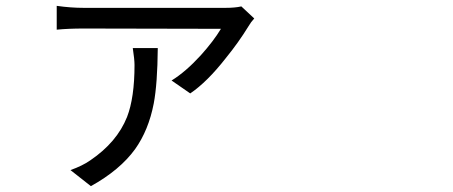

<svg xmlns="http://www.w3.org/2000/svg" viewBox="-20 -556 1540 653"><path d="M289.1 77.1 219.7 22.5Q260.7 7.8 287.1 -10.7Q377.9 -72.3 412.1 -158.2Q437.5 -223.6 437.5 -335Q437.5 -353.5 431.6 -392.6H516.6Q515.6 -271.5 502.9 -204.1Q485.4 -113.3 439.5 -48.8Q387.7 22.5 289.1 77.1ZM627 -238.3 563.5 -282.2Q611.3 -311.5 663.1 -368.2Q706.1 -416 731.4 -458L264.6 -459Q212.9 -459 172.9 -455.1V-536.1Q220.7 -529.3 264.6 -529.3H747.1Q779.3 -529.3 800.8 -534.2L844.7 -493.2Q833 -480.5 825.2 -466.8Q791 -411.1 748 -358.4Q684.6 -277.3 627 -238.3Z"/></svg>

Font: Bpmf GenYo Gothic R
Style: R
Weight: 400
Foundry: But Ko
Version: Version 1.320